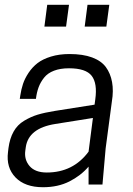

<svg xmlns="http://www.w3.org/2000/svg" viewBox="-20 -765 552 796"><path d="M266.1 -745.1 253.9 -654.8H164.1L175.8 -745.1ZM433.1 -745.1 420.9 -654.8H331.1L342.8 -745.1ZM347.2 0V-74.2Q314.9 -36.6 267.6 -12.7Q220.2 11.2 158.2 11.2Q83.5 11.2 44.2 -29.5Q4.9 -70.3 13.2 -134.8L15.1 -150.9Q20.5 -191.4 36.4 -219.5Q52.2 -247.6 79.8 -264.2Q107.4 -280.8 136.2 -289.6Q165 -298.3 208 -305.2L372.1 -331.1L375 -353Q384.3 -419.4 360.1 -450.7Q335.9 -481.9 266.1 -481.9Q230 -481.9 203.9 -471.9Q177.7 -461.9 162.8 -443.1Q147.9 -424.3 140.1 -403.3Q132.3 -382.3 128.9 -355H62L64 -368.2Q67.9 -394.5 75.4 -417.2Q83 -439.9 98.6 -463.4Q114.3 -486.8 135.7 -503.4Q157.2 -520 191.4 -530.5Q225.6 -541 268.1 -541Q323.7 -541 361.8 -526.9Q399.9 -512.7 418.9 -486.8Q438 -460.9 444.6 -424.8Q451.2 -388.7 443.8 -344.2L418 -149.9L404.8 0ZM173.8 -49.8Q283.2 -49.8 347.2 -136.2L365.2 -275.9L209 -251Q98.1 -233.4 86.9 -154.8L85 -141.1Q79.6 -103.5 102.5 -76.7Q125.5 -49.8 173.8 -49.8Z"/></svg>

Font: Cooper Hewitt
Style: Book Italic
Weight: 706
Designer: Village Type and Design LLC
Foundry: Cooper Hewitt Smithsonian Design Museum
Version: 1.000